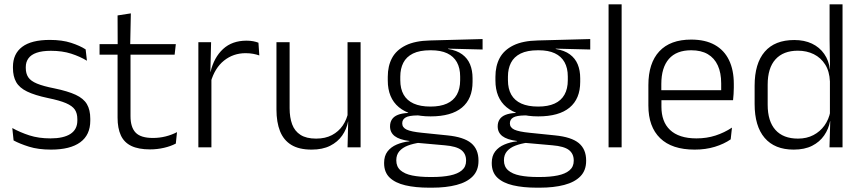

<svg xmlns="http://www.w3.org/2000/svg" viewBox="-20 -683 3996 890"><path d="M216.5 10.5Q157.5 10.5 114.5 -3Q71.5 -16.5 43 -32L37 -89.5Q73 -69.5 116 -55.5Q159 -41.5 214 -41.5Q274.5 -41.5 306.5 -62.2Q338.5 -83 338.5 -124V-131Q338.5 -157.5 327 -174.8Q315.5 -192 286 -204.8Q256.5 -217.5 202.5 -228.5Q141 -241.5 105.5 -258.8Q70 -276 55 -302.5Q40 -329 40 -368V-373Q40 -433.5 82.8 -465.8Q125.5 -498 211 -498Q268 -498 309.5 -484.5Q351 -471 377 -454L383 -401.5Q351 -421 310 -434.2Q269 -447.5 216 -447.5Q175.5 -447.5 149.8 -438.5Q124 -429.5 111.8 -412.5Q99.5 -395.5 99.5 -372.5V-368Q99.5 -342 111 -324.8Q122.5 -307.5 151.5 -295.5Q180.5 -283.5 231.5 -273.5Q294.5 -260.5 331 -243.5Q367.5 -226.5 383 -200Q398.5 -173.5 398.5 -132.5V-123.5Q398.5 -57.5 352 -23.5Q305.5 10.5 216.5 10.5Z M675.5 9.5Q622 9.5 588.8 -6.5Q555.5 -22.5 540.2 -55.5Q525 -88.5 525 -137.5V-455.5H585V-144.5Q585 -93 608.8 -68.2Q632.5 -43.5 689 -43.5Q719 -43.5 747.2 -50.5Q775.5 -57.5 800.5 -70.5L795 -17.5Q771.5 -5 740 2.2Q708.5 9.5 675.5 9.5ZM789.5 -429.5H441.5V-478.5H795ZM583.5 -471.5H525.5L525 -611.5L586.5 -621Z M956.5 -301.5 941 -348 956 -350Q972 -417 1014 -455.8Q1056 -494.5 1122.5 -494.5Q1140 -494.5 1154 -491.8Q1168 -489 1178 -485L1182 -426Q1169.5 -430.5 1153.5 -433.5Q1137.5 -436.5 1118.5 -436.5Q1061.5 -436.5 1018.5 -402.2Q975.5 -368 956.5 -301.5ZM960 0H899.5V-487.5H958.5L955 -341L960 -336Z M1261.5 -487.5H1322.5V-181.5Q1322.5 -138.5 1334.2 -106.8Q1346 -75 1373 -57.8Q1400 -40.5 1445.5 -40.5Q1488 -40.5 1518.8 -56.8Q1549.5 -73 1568.8 -101.2Q1588 -129.5 1594.5 -164.5L1607 -120H1593.5Q1587 -84.5 1566.2 -54.8Q1545.5 -25 1510.2 -7.2Q1475 10.5 1424.5 10.5Q1366 10.5 1330.2 -11.5Q1294.5 -33.5 1278 -75Q1261.5 -116.5 1261.5 -175.5ZM1591 -487.5H1651.5V0H1591L1594 -120.5L1591 -123.5Z M1976 -143.5Q1880 -143.5 1828.8 -186.2Q1777.5 -229 1777.5 -310V-327Q1777.5 -377 1797.2 -414Q1817 -451 1860.5 -472.5Q1904 -494 1974.5 -495.5L2217 -502V-453.5L2057 -457.5V-456Q2097.5 -449.5 2122.5 -431Q2147.5 -412.5 2159 -384.5Q2170.5 -356.5 2170.5 -320.5V-303.5Q2170.5 -225 2121.2 -184.2Q2072 -143.5 1976 -143.5ZM1973 137.5H1983.5Q2031.5 137.5 2066.5 130.2Q2101.5 123 2121 106.5Q2140.5 90 2140.5 62.5V61Q2140.5 29.5 2118 12.2Q2095.5 -5 2041.5 -9.5L1906.5 -21.5L1927.5 -22Q1895 -17.5 1870.2 -8Q1845.5 1.5 1831.2 18Q1817 34.5 1817 59.5V60.5Q1817 89.5 1836.5 106.5Q1856 123.5 1891 130.5Q1926 137.5 1973 137.5ZM1982.5 187H1969.5Q1906 187 1859 176Q1812 165 1786.2 140.2Q1760.5 115.5 1760.5 73.5V71.5Q1760.5 40 1776.2 19.2Q1792 -1.5 1819 -13Q1846 -24.5 1878 -28L1877.5 -29.5Q1831 -35.5 1809.5 -52.2Q1788 -69 1788 -97V-97.5Q1788 -116 1796.8 -129.5Q1805.5 -143 1824 -150.5Q1842.5 -158 1872 -159.5V-168.5L1952.5 -147L1914.5 -148Q1875 -147.5 1859.8 -138.2Q1844.5 -129 1844.5 -111.5V-111Q1844.5 -92 1865 -82.2Q1885.5 -72.5 1936 -67.5L2053.5 -55.5Q2129.5 -48 2163.8 -19.8Q2198 8.5 2198 61V63Q2198 107 2171.5 134.2Q2145 161.5 2096.5 174.2Q2048 187 1982.5 187ZM1975.5 -189Q2021 -189 2051.5 -202.8Q2082 -216.5 2097.5 -244Q2113 -271.5 2113 -311V-328.5Q2113 -367.5 2097.8 -394.8Q2082.5 -422 2052.8 -436Q2023 -450 1978 -450H1974.5Q1925 -450 1894.2 -434.8Q1863.5 -419.5 1849.5 -392Q1835.5 -364.5 1835.5 -328V-311.5Q1835.5 -271.5 1851 -244.2Q1866.5 -217 1897.5 -203Q1928.5 -189 1975.5 -189Z M2475 -143.5Q2379 -143.5 2327.8 -186.2Q2276.5 -229 2276.5 -310V-327Q2276.5 -377 2296.2 -414Q2316 -451 2359.5 -472.5Q2403 -494 2473.5 -495.5L2716 -502V-453.5L2556 -457.5V-456Q2596.5 -449.5 2621.5 -431Q2646.5 -412.5 2658 -384.5Q2669.5 -356.5 2669.5 -320.5V-303.5Q2669.5 -225 2620.2 -184.2Q2571 -143.5 2475 -143.5ZM2472 137.5H2482.5Q2530.5 137.5 2565.5 130.2Q2600.5 123 2620 106.5Q2639.5 90 2639.5 62.5V61Q2639.5 29.5 2617 12.2Q2594.5 -5 2540.5 -9.5L2405.5 -21.5L2426.5 -22Q2394 -17.5 2369.2 -8Q2344.5 1.5 2330.2 18Q2316 34.5 2316 59.5V60.5Q2316 89.5 2335.5 106.5Q2355 123.5 2390 130.5Q2425 137.5 2472 137.5ZM2481.5 187H2468.5Q2405 187 2358 176Q2311 165 2285.2 140.2Q2259.5 115.5 2259.5 73.5V71.5Q2259.5 40 2275.2 19.2Q2291 -1.5 2318 -13Q2345 -24.5 2377 -28L2376.5 -29.5Q2330 -35.5 2308.5 -52.2Q2287 -69 2287 -97V-97.5Q2287 -116 2295.8 -129.5Q2304.5 -143 2323 -150.5Q2341.5 -158 2371 -159.5V-168.5L2451.5 -147L2413.5 -148Q2374 -147.5 2358.8 -138.2Q2343.5 -129 2343.5 -111.5V-111Q2343.5 -92 2364 -82.2Q2384.5 -72.5 2435 -67.5L2552.5 -55.5Q2628.5 -48 2662.8 -19.8Q2697 8.5 2697 61V63Q2697 107 2670.5 134.2Q2644 161.5 2595.5 174.2Q2547 187 2481.5 187ZM2474.5 -189Q2520 -189 2550.5 -202.8Q2581 -216.5 2596.5 -244Q2612 -271.5 2612 -311V-328.5Q2612 -367.5 2596.8 -394.8Q2581.5 -422 2551.8 -436Q2522 -450 2477 -450H2473.5Q2424 -450 2393.2 -434.8Q2362.5 -419.5 2348.5 -392Q2334.5 -364.5 2334.5 -328V-311.5Q2334.5 -271.5 2350 -244.2Q2365.5 -217 2396.5 -203Q2427.5 -189 2474.5 -189Z M2861.5 0H2801V-663H2861.5Z M3200 10.5Q3094.5 10.5 3040 -42.5Q2985.5 -95.5 2985.5 -193.5V-288.5Q2985.5 -390.5 3036.2 -445Q3087 -499.5 3184 -499.5Q3249 -499.5 3293 -475Q3337 -450.5 3359.2 -404.5Q3381.5 -358.5 3381.5 -294V-276.5Q3381.5 -262 3380.5 -247.5Q3379.5 -233 3378 -218.5H3322Q3323 -240.5 3323 -260.2Q3323 -280 3323 -296.5Q3323 -345.5 3307.2 -379.8Q3291.5 -414 3260.8 -432Q3230 -450 3184 -450Q3115.5 -450 3080.5 -409.8Q3045.5 -369.5 3045.5 -293.5V-246L3046 -238V-187.5Q3046 -154 3055.8 -127Q3065.5 -100 3085.8 -80.8Q3106 -61.5 3136.8 -51.5Q3167.5 -41.5 3208.5 -41.5Q3256 -41.5 3296.8 -54.8Q3337.5 -68 3373 -91.5L3367 -37Q3336 -15.5 3293.5 -2.5Q3251 10.5 3200 10.5ZM3364.5 -218.5H3017V-265H3364.5Z M3659 10.5Q3571 10.5 3524.5 -43.8Q3478 -98 3478 -201V-285.5Q3478 -389 3524.8 -443.2Q3571.5 -497.5 3662 -497.5Q3708.5 -497.5 3743.8 -480.8Q3779 -464 3800.5 -433.2Q3822 -402.5 3827 -361H3847L3827 -305.5Q3825 -352.5 3805 -384Q3785 -415.5 3752.2 -431.8Q3719.5 -448 3678.5 -448Q3611 -448 3574.8 -408Q3538.5 -368 3538.5 -290.5V-197.5Q3538.5 -121 3574.5 -80.8Q3610.5 -40.5 3679 -40.5Q3719.5 -40.5 3750.5 -56.8Q3781.5 -73 3801.8 -101.2Q3822 -129.5 3829 -166L3845 -121H3827.5Q3821 -85 3800.2 -55Q3779.5 -25 3744.5 -7.2Q3709.5 10.5 3659 10.5ZM3885.5 0H3825L3828.5 -122L3827 -142V-347.5L3827.5 -362L3825.5 -500.5V-663H3885.5Z"/></svg>

Font: Anek Kannada Medium Light
Style: Regular
Weight: 300
Version: Version 1.003